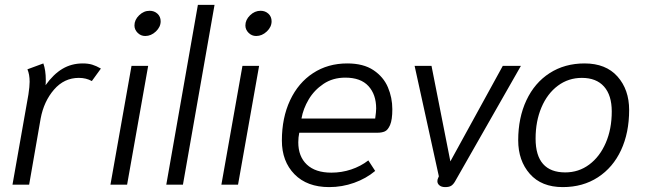

<svg xmlns="http://www.w3.org/2000/svg" viewBox="-20 -754 2633 784"><path d="M96 -368Q101 -401 101 -420Q101 -450 92 -471L157 -495Q167 -467 167 -427Q167 -413 166 -406Q198 -451 235 -473Q272 -495 318 -495Q340 -495 356.5 -490Q373 -485 392 -474L355 -423Q332 -436 302 -436Q242 -436 200.5 -388Q159 -340 146 -270L99 0H31Z M529 -650Q529 -673 548 -691.5Q567 -710 591 -710Q610 -710 623 -698Q636 -686 636 -667Q636 -644 616.5 -625.5Q597 -607 573 -607Q555 -607 542 -620Q529 -633 529 -650ZM517 -485H585L499 0H431Z M788 -734H856L727 0H659Z M982 -650Q982 -673 1001 -691.5Q1020 -710 1044 -710Q1063 -710 1076 -698Q1089 -686 1089 -667Q1089 -644 1069.5 -625.5Q1050 -607 1026 -607Q1008 -607 995 -620Q982 -633 982 -650ZM970 -485H1038L952 0H884Z M1131 -180Q1131 -273 1164.5 -344.5Q1198 -416 1258.5 -455.5Q1319 -495 1398 -495Q1464 -495 1505 -467.5Q1546 -440 1564 -397.5Q1582 -355 1582 -308Q1582 -265 1573 -244Q1564 -223 1551.5 -217.5Q1539 -212 1521 -212H1202Q1198 -193 1198 -173Q1198 -115 1233 -82Q1268 -49 1333 -49Q1375 -49 1414 -62Q1453 -75 1484 -99L1512 -56Q1475 -25 1426 -7.5Q1377 10 1324 10Q1234 10 1182.5 -42.5Q1131 -95 1131 -180ZM1512 -270Q1516 -298 1516 -311Q1516 -368 1484.5 -402.5Q1453 -437 1390 -437Q1339 -437 1301 -411.5Q1263 -386 1240.5 -348Q1218 -310 1211 -270Z M1766 -14Q1766 -21 1769 -27L1772 -34L1673 -485H1742L1819 -95L2033 -485H2107L1838 -13Q1831 -1 1822.5 4.5Q1814 10 1798 10Q1783 10 1774.5 3Q1766 -4 1766 -14Z M2096 -181Q2096 -273 2129.5 -344.5Q2163 -416 2224.5 -455.5Q2286 -495 2367 -495Q2454 -495 2501.5 -441.5Q2549 -388 2549 -305Q2549 -212 2516 -141Q2483 -70 2421.5 -30Q2360 10 2278 10Q2191 10 2143.5 -44Q2096 -98 2096 -181ZM2478 -299Q2478 -365 2446.5 -400.5Q2415 -436 2356 -436Q2301 -436 2258 -404Q2215 -372 2191 -315.5Q2167 -259 2167 -188Q2167 -119 2197.5 -84.5Q2228 -50 2288 -50Q2343 -50 2386 -82Q2429 -114 2453.5 -170.5Q2478 -227 2478 -299Z"/></svg>

Font: Niramit Light
Style: Italic
Weight: 300
Italic angle: -10°
Designer: Katatrad Aksorn Co.,Ltd.
Foundry: Cadson Demak Co.,Ltd.
Version: Version 1.000; ttfautohint (v1.6)